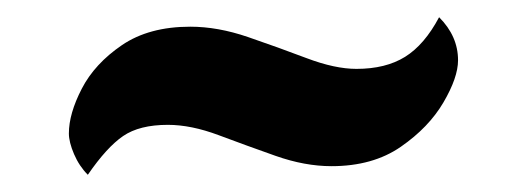

<svg xmlns="http://www.w3.org/2000/svg" viewBox="-20 -402 612 223"><path d="M82 -199Q72 -209 66 -223Q60 -237 60 -247Q60 -270 75 -299Q90 -328 121.5 -349.5Q153 -371 201 -371Q233 -371 268 -359Q303 -347 336 -334.5Q369 -322 394 -322Q428 -322 450.5 -336Q473 -350 490 -382Q512 -360 512 -332Q512 -312 495 -283Q478 -254 445.5 -231.5Q413 -209 365 -209Q334 -209 300 -221Q266 -233 234 -245Q202 -257 175 -257Q142 -257 123 -244Q104 -231 82 -199Z"/></svg>

Font: Petrona Black
Style: Regular
Weight: 900
Designer: Ringo R. Seeber
Foundry: Ringo R. Seeber
Version: Version 2.001; ttfautohint (v1.8.3)